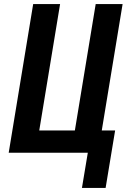

<svg xmlns="http://www.w3.org/2000/svg" viewBox="-20 -755 640 949"><path d="M502 174H385L414 0H23L144 -735H277L174 -110H350L453 -735H586L483 -110H549Z"/></svg>

Font: Iosevka Aile Extrabold Oblique
Style: Regular
Weight: 800
Italic angle: -9°
Designer: Belleve Invis
Foundry: Belleve Invis
Version: Version 31.1.0; ttfautohint (v1.8.4)